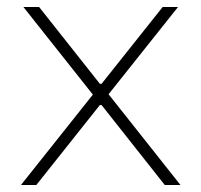

<svg xmlns="http://www.w3.org/2000/svg" viewBox="-20 -530 577 550"><path d="M40 0 246 -259 47 -510H92L266 -290H271L446 -510H490L291 -260L497 0H452L271 -229H266L84 0Z"/></svg>

Font: Saira Thin
Style: Regular
Weight: 100
Designer: Hector Gatti with collaboration of the Omnibus-Type team
Foundry: Omnibus-Type
Version: Version 1.101